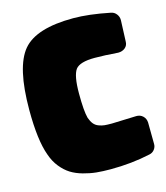

<svg xmlns="http://www.w3.org/2000/svg" viewBox="-105 -765 744 859"><g transform="rotate(-15 266.5 -335.0)"><path d="M517.1 -146 518.1 -46.9Q518.6 -32.2 509.5 -20.5Q500.5 -8.8 485.8 -5.9Q398.9 13.2 301.8 13.2Q265.1 13.2 235.8 10.3Q206.5 7.3 175.3 -1.5Q144 -10.3 120.6 -24.9Q97.2 -39.6 76.9 -64.7Q56.6 -89.8 44.9 -124Q18.1 -196.8 18.1 -336.9Q18.1 -536.1 80.1 -609.9Q141.6 -683.1 314 -683.1Q385.3 -683.1 483.9 -663.1Q499 -660.2 508.5 -647.9Q518.1 -635.7 518.1 -620.1L514.2 -522Q514.2 -503.4 501.2 -492.7Q488.3 -481.9 469.2 -481.9Q405.8 -486.8 360.8 -486.8Q292 -486.8 272 -460.9Q252 -433.6 252 -351.1Q252 -269 261.2 -235.8Q267.6 -217.8 276.6 -206.8Q285.6 -195.8 299.6 -190.7Q313.5 -185.5 325.9 -184.3Q338.4 -183.1 359.9 -183.1L473.1 -187Q491.2 -187.5 503.7 -175.8Q516.1 -164.1 517.1 -146Z"/></g></svg>

Font: Don José
Style: Regular
Weight: 900
Designer: Cristian Tournier
Version: Version 1.000